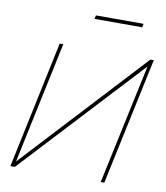

<svg xmlns="http://www.w3.org/2000/svg" viewBox="-96 -976 910 1055"><g transform="rotate(10 359.5 -448.5)"><path d="M34 0 184 -710H204L60 -30L690 -710H709L558 0H538L681 -670L59 0ZM349 -877 353 -897H619L615 -877Z"/></g></svg>

Font: Raleway Thin
Style: Italic
Weight: 100
Italic angle: -12°
Designer: Matt McInerney, Pablo Impallari, Rodrigo Fuenzalida
Foundry: Matt McInerney, Pablo Impallari, Rodrigo Fuenzalida
Version: Version 4.026